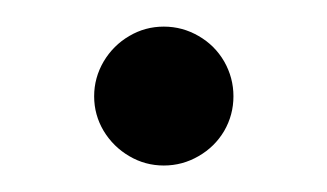

<svg xmlns="http://www.w3.org/2000/svg" viewBox="-20 -332 247 145"><path d="M51.1 -259.3Q51.1 -273.3 58.3 -285.6Q65.6 -297.8 77.6 -304.8Q89.6 -311.9 103.7 -311.9Q117.8 -311.9 130 -304.8Q142.2 -297.8 149.3 -285.6Q156.3 -273.3 156.3 -259.3Q156.3 -245.2 149.3 -233.1Q142.2 -221.1 130 -214.1Q117.8 -207 103.7 -207Q89.6 -207 77.6 -214.1Q65.6 -221.1 58.3 -233.1Q51.1 -245.2 51.1 -259.3Z"/></svg>

Font: 26F Galaxy Hebrew Extra Bold
Style: Regular
Weight: 800
Designer: C₂₉H₂₅N₃O₅
Version: Version 1.000